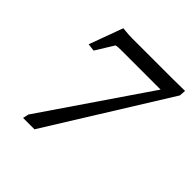

<svg xmlns="http://www.w3.org/2000/svg" viewBox="-158 -701 825 825"><g transform="rotate(45 255.0 -288.5)"><path d="M168.9 0H99.6L105.5 -26.4L454.1 -537.1L450.2 -503.9H191.4Q181.6 -503.9 173.8 -503.4Q166 -502.9 160.2 -501L109.4 -418.9L75.2 -422.9L131.8 -577.1Q142.6 -576.2 151.4 -575.2Q160.2 -574.2 169.9 -573.7Q179.7 -573.2 191.4 -573.2Q203.1 -573.2 218.8 -573.2H435.5Q453.1 -573.2 472.2 -573.7Q491.2 -574.2 509.8 -574.2L507.8 -544.9Z"/></g></svg>

Font: Crimson Pro Light
Style: Italic
Weight: 300
Italic angle: -12°
Designer: Jacques Le Bailly
Foundry: Baron von Fonthausen
Version: Version 1.003